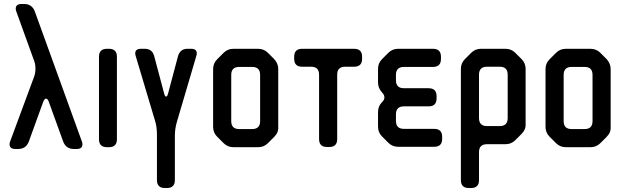

<svg xmlns="http://www.w3.org/2000/svg" viewBox="-20 -730 3136 964"><path d="M28 -6Q28 18 57 18H71Q111 18 125 -20L196 -216Q203 -235 211 -235Q220 -235 226 -216L297 -20Q311 18 351 18H365Q394 18 394 -6Q394 -13 391 -20L155 -672Q141 -710 101 -710H88Q59 -710 59 -686Q59 -680 62 -672L152 -423Q158 -407 158 -385Q158 -365 152 -347L31 -20Q28 -13 28 -6Z M517 9H527Q567 9 567 -31V-445Q567 -485 527 -485H517Q477 -485 477 -445V-31Q477 9 517 9Z M768 174Q768 214 808 214H818Q858 214 858 174V-49Q858 -85 869 -121L966 -450Q967 -454 967.5 -457Q968 -460 968 -462Q968 -485 940 -485H921Q885 -485 874 -449L824 -261Q820 -245 814 -245Q808 -245 804 -261L754 -449Q744 -485 707 -485H688Q659 -485 659 -462Q659 -459 659.5 -456Q660 -453 661 -450L758 -125Q768 -95 768 -53Z M1103 -11Q1123 9 1152 9H1276Q1305 9 1325 -11L1357 -43Q1379 -65 1377 -93V-383Q1377 -411 1357 -433L1325 -465Q1305 -485 1276 -485H1152Q1123 -485 1103 -465L1070 -432Q1050 -412 1050 -383V-93Q1050 -64 1070 -44ZM1141 -122V-354Q1141 -394 1181 -394H1246Q1286 -394 1286 -354V-122Q1286 -82 1246 -82H1181Q1141 -82 1141 -122Z M1582 -32Q1582 8 1622 8H1633Q1673 8 1673 -32V-355Q1673 -395 1713 -395H1758Q1798 -395 1798 -435V-445Q1798 -485 1758 -485H1497Q1457 -485 1457 -445V-435Q1457 -395 1497 -395H1542Q1582 -395 1582 -355Z M1930 -13Q1950 7 1979 7H2160Q2200 7 2200 -33V-43Q2200 -83 2160 -83H2008Q1968 -83 1968 -123V-156Q1968 -196 2008 -196H2132Q2172 -196 2172 -236V-247Q2172 -287 2132 -287H2008Q1968 -287 1968 -327V-354Q1968 -394 2008 -394H2154Q2194 -394 2194 -434V-445Q2194 -485 2154 -485H1979Q1950 -485 1930 -465L1898 -433Q1878 -413 1878 -384V-316Q1878 -288 1898 -266Q1910 -254 1910 -241Q1910 -229 1900 -219L1898 -217Q1878 -197 1878 -167V-94Q1878 -65 1898 -45Z M2385 -137V-355Q2385 -395 2425 -395H2489Q2529 -395 2529 -355V-137Q2529 -97 2489 -97H2425Q2385 -97 2385 -137ZM2334 214H2345Q2385 214 2385 174V34Q2385 -6 2425 -6H2518Q2547 -6 2567 -26L2599 -58Q2621 -80 2619 -108V-384Q2619 -413 2599 -433L2567 -465Q2547 -485 2518 -485H2395Q2366 -485 2346 -465L2314 -433Q2294 -413 2294 -384V174Q2294 214 2334 214Z M2772 -11Q2792 9 2821 9H2945Q2974 9 2994 -11L3026 -43Q3048 -65 3046 -93V-383Q3046 -411 3026 -433L2994 -465Q2974 -485 2945 -485H2821Q2792 -485 2772 -465L2739 -432Q2719 -412 2719 -383V-93Q2719 -64 2739 -44ZM2810 -122V-354Q2810 -394 2850 -394H2915Q2955 -394 2955 -354V-122Q2955 -82 2915 -82H2850Q2810 -82 2810 -122Z"/></svg>

Font: WDXL Lubrifont JP N
Style: Regular
Weight: 400
Designer: [WDXL Lubrifont] Copyright 2020-2022 (c) NightFurySL2001, Skr-ZERO; [ZCOOL QingKe HuangYou] Copyright 2018-2022 (c) The 
Version: Version 2.001;hotconv 1.1.1;makeotfexe 2.6.0